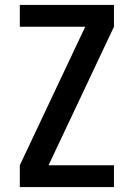

<svg xmlns="http://www.w3.org/2000/svg" viewBox="-20 -755 540 775"><path d="M60 0V-88L324 -647H60V-735H440V-647L176 -88H440V0Z"/></svg>

Font: Zed Sans Semibold
Style: Regular
Weight: 600
Designer: Belleve Invis
Foundry: Belleve Invis
Version: Version 1.0.0; ttfautohint (v1.8.4)